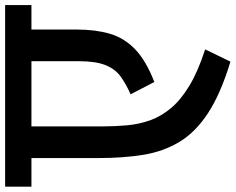

<svg xmlns="http://www.w3.org/2000/svg" viewBox="-140 -776 911 742"><g transform="rotate(-90 315.0 -405.5)"><path d="M447.3 30Q324 -7.3 249.3 -56Q174.7 -104.7 137.2 -167Q99.7 -229.3 87.2 -306.8Q74.7 -384.3 74.7 -478.7V-790.3H197V-464.7Q197 -415.3 201.3 -368.5Q205.7 -321.7 221 -279.3Q236.3 -237 268.3 -199Q300.3 -161 355.2 -128Q410 -95 494.7 -67.7ZM321 -355.7Q362 -374 390.3 -394.7Q418.7 -415.3 433.8 -452.8Q449 -490.3 449 -556.3V-784H571.3V-563.7Q571.3 -491.7 555.2 -436.2Q539 -380.7 495.3 -338.5Q451.7 -296.3 368.7 -264ZM-36 -739V-840.7H666V-739Z"/></g></svg>

Font: Matangi Light
Style: Regular
Weight: 300
Designer: Prashant Pant
Foundry: The Graphic Ant
Version: Version 3.002